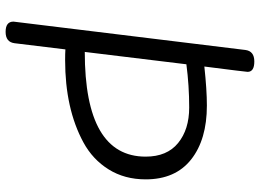

<svg xmlns="http://www.w3.org/2000/svg" viewBox="-141 -771 926 684"><g transform="rotate(90 322.0 -429.0)"><path d="M134 -18Q130 14 93.5 14Q57 14 57 -14Q57 -17 158 -840Q162 -872 199 -872Q236 -872 236 -848Q236 -843 217 -694Q300 -703 356 -703Q477 -703 548 -647Q619 -591 619 -485Q619 -410 583.5 -353Q548 -296 487 -263Q367 -198 194 -198Q169 -198 156 -199ZM538 -485Q538 -561 489.5 -600.5Q441 -640 363 -640Q285 -640 209 -630L165 -268Q538 -268 538 -485Z"/></g></svg>

Font: Kite One
Style: Regular
Weight: 400
Designer: Eduardo Rodriguez Tunni
Foundry: Eduardo Rodriguez Tunni
Version: Version 1.001